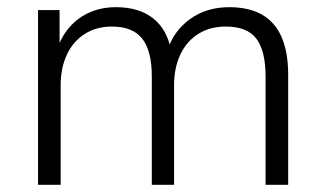

<svg xmlns="http://www.w3.org/2000/svg" viewBox="-20 -515 906 535"><path d="M86 0V-487H146V-374H138Q150 -412 173.5 -439Q197 -466 230 -480.5Q263 -495 303 -495Q367 -495 406.5 -464Q446 -433 457 -373H446Q463 -428 509 -461.5Q555 -495 619 -495Q673 -495 709.5 -474.5Q746 -454 764.5 -412Q783 -370 783 -306V0H720V-302Q720 -373 694.5 -407Q669 -441 609 -441Q565 -441 532.5 -420.5Q500 -400 482.5 -363Q465 -326 465 -277V0H403V-302Q403 -373 376.5 -407Q350 -441 292 -441Q248 -441 215.5 -420Q183 -399 166 -362Q149 -325 149 -277V0Z"/></svg>

Font: Nunito Sans 11pt Light
Style: Regular
Weight: 300
Version: Version 3.101;gftools[0.9.27]